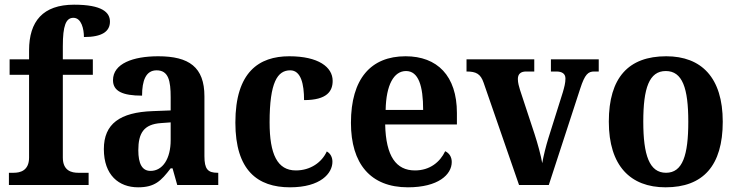

<svg xmlns="http://www.w3.org/2000/svg" viewBox="-20 -789 3147 819"><path d="M18 0H358V-52H314C286 -52 248 -60 248 -117V-470H376V-536H248V-592C248 -679 261 -713 293 -713C328 -713 338 -664 338 -631C416 -631 449 -655 449 -697C449 -736 416 -769 296 -769C163 -769 104 -698 104 -574V-536H21V-470H104V-117C104 -60 65 -52 38 -52H18Z M569 10C640 10 667 -17 708 -71H716L736 0H911V-52H908C866 -52 852 -68 852 -123V-378C852 -503 786 -549 655 -549C548 -549 462 -518 462 -447C462 -400 503 -381 586 -381C586 -445 602 -489 648 -489C699 -489 708 -444 708 -374V-318L631 -315C492 -310 423 -261 423 -153C423 -42 487 10 569 10ZM622 -60C586 -60 570 -91 570 -148C570 -221 593 -259 667 -264L708 -267V-191C708 -112 674 -60 622 -60Z M1217 10C1348 10 1398 -50 1398 -99C1398 -118 1390 -134 1374 -143C1353 -97 1305 -62 1242 -62C1163 -62 1130 -131 1130 -267C1130 -439 1164 -489 1218 -489C1264 -489 1277 -430 1277 -362C1376 -362 1399 -401 1399 -444C1399 -503 1338 -549 1214 -549C1085 -549 984 -482 984 -266C984 -62 1079 10 1217 10Z M1720 10C1849 10 1907 -44 1907 -98C1907 -120 1896 -136 1879 -144C1857 -98 1814 -62 1750 -62C1670 -62 1626 -122 1623 -258H1929V-307C1929 -466 1845 -549 1710 -549C1562 -549 1477 -453 1477 -265C1477 -91 1560 10 1720 10ZM1785 -320H1625C1627 -427 1660 -486 1712 -486C1765 -486 1785 -423 1785 -320Z M2043 -436 2194 0H2321L2455 -411C2475 -473 2489 -484 2515 -484H2534V-536H2330V-484H2353C2377 -484 2392 -475 2392 -454C2392 -435 2387 -417 2381 -396L2319 -199C2309 -167 2298 -123 2293 -93C2287 -127 2274 -175 2260 -218L2198 -406C2194 -419 2189 -436 2189 -452C2189 -473 2201 -484 2224 -484H2259V-536H1970V-484C2011 -484 2030 -474 2043 -436Z M2819 10C2979 10 3063 -82 3063 -270C3063 -458 2972 -549 2822 -549C2661 -549 2577 -458 2577 -270C2577 -82 2669 10 2819 10ZM2821 -52C2750 -52 2724 -127 2724 -270C2724 -413 2749 -486 2820 -486C2891 -486 2916 -413 2916 -270C2916 -127 2892 -52 2821 -52Z"/></svg>

Font: Noto Serif Bengali SemiCondensed
Style: Bold
Weight: 700
Width: 4
Designer: Juan Bruce, Universal Thirst, Indian Type Foundry and the Monotype Design Team.
Foundry: Monotype Imaging Inc.
Version: Version 2.003